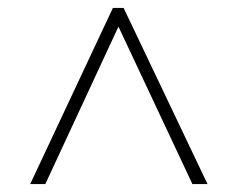

<svg xmlns="http://www.w3.org/2000/svg" viewBox="-20 -734 599 483"><path d="M56 -271H94L278 -667L464 -271H502L291 -714H264Z"/></svg>

Font: Noto Serif Lao ExtraLight
Style: Regular
Weight: 200
Designer: Monotype Design Team
Foundry: Monotype Imaging Inc.
Version: Version 2.003